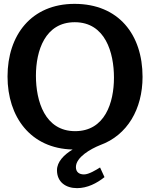

<svg xmlns="http://www.w3.org/2000/svg" viewBox="-20 -763 777 994"><path d="M521 154 498 104C477 117 440 140 415 140C390 140 373 128 373 102C373 51 449 8 499 -12C639 -63 718 -198 718 -365C718 -584 594 -743 366 -743C142 -743 19 -581 19 -367C19 -158 138 6 356 11C311 38 275 75 275 118C275 180 321 211 379 211C432 211 481 186 521 154ZM369 -84C212 -84 166 -240 166 -371C166 -500 213 -648 367 -648C525 -648 570 -491 570 -361C570 -231 523 -84 369 -84Z"/></svg>

Font: Rosario
Style: Bold
Weight: 700
Designer: Hector Gatti
Foundry: Omnibus Type
Version: Version 1.100